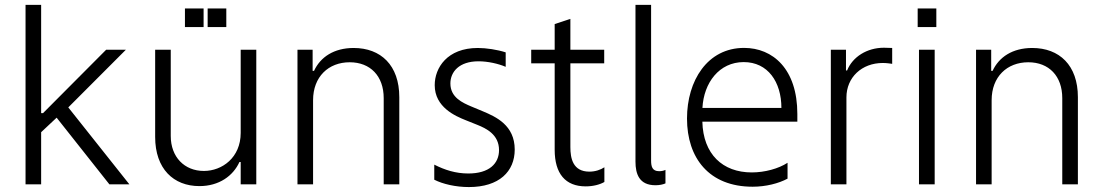

<svg xmlns="http://www.w3.org/2000/svg" viewBox="-20 -747 4471 778"><path d="M423.3 0H504.3L256.7 -311.8L490.1 -545.5H410.2L154.5 -288.7H146.7V-727.3H83.5V0H146.7V-211.3L209.5 -270.2Z M729.4 -712.7V-637.4H805V-712.7ZM821.4 -712.7V-637.4H897V-712.7ZM955.3 -208.5C955.3 -108.3 880 -54.3 806.1 -54.3C727.3 -54.3 671.9 -110.8 671.9 -196V-545.5H608.7V-192.1C608.7 -62.9 683.2 7.1 788 7.1C867.9 7.1 924.7 -34.4 950.3 -90.6H955.3V0H1018.5V-545.5H955.3Z M1185.4 0H1248.6V-340.9C1248.6 -436.1 1311.1 -494.7 1397 -494.7C1480.8 -494.7 1534.8 -438.6 1534.8 -349.4V0H1598V-353.3C1598 -482.6 1523.1 -552.6 1413 -552.6C1333.1 -552.6 1278.1 -515.6 1252.5 -459.9H1246.8V-545.5H1185.4Z M1880 11C2002.8 11 2065.7 -52.2 2065.7 -141C2065.7 -239.7 1989.3 -273.8 1937.1 -295.8L1890.3 -315.3C1854.8 -330.3 1805 -351.9 1805 -408.7C1805 -455.6 1840.2 -498.6 1919 -498.6C1956.7 -498.6 1999.3 -489 2029.1 -476.2V-534.8C1995.4 -545.8 1950.3 -552.6 1916.2 -552.6C1791.9 -552.6 1741.5 -471.9 1741.5 -402C1741.5 -312.5 1825.3 -276.6 1867.2 -259.9L1914.1 -241.1C1949.6 -226.9 2002.1 -202.1 2002.1 -138.8C2002.1 -84.5 1962.7 -44 1877.5 -44C1826.7 -44 1782.3 -58.2 1739.7 -79.9V-18.8C1774.5 -1.1 1826.7 11 1880 11Z M2368.3 -51.5C2301.1 -51.5 2291.2 -105.8 2291.2 -150.9V-490.4H2428.3V-545.5H2291.2V-670.5L2227.6 -649.5V-545.5H2132.5V-490.4H2227.6V-140.3C2227.6 -43 2271.3 8.2 2353.3 8.2C2383.2 8.2 2410.5 1.1 2429 -9.6V-69.2C2414.4 -59.3 2392.4 -51.5 2368.3 -51.5Z M2636 3.6C2651.6 3.6 2666.2 0.7 2676.5 -3.9V-58.6C2669 -55 2660.2 -53.3 2650.9 -53.3C2622.9 -53.3 2618.3 -72.4 2618.3 -96.6V-727.3H2555V-92C2555 -42.3 2570 3.6 2636 3.6Z M3210.9 -285.2C3210.9 -467.7 3111.5 -552.9 2995 -552.9C2846.6 -552.9 2763.8 -420.1 2763.8 -266.7C2763.8 -106.9 2853 9.6 3029.8 9.6C3083.1 9.6 3134.9 -3.6 3171.2 -23.1V-87.4C3134.9 -63.6 3078.8 -48.3 3026.3 -48.3C2908 -48.3 2829.2 -122.5 2826 -253.9H3210.9ZM2826.3 -309.7C2831.7 -411.6 2894.2 -495.4 2993.6 -495.4C3091.3 -495.4 3146.3 -415.1 3146.3 -309.7Z M3346.6 0H3409.8V-352.3C3409.8 -433.2 3471.9 -491.8 3557.2 -491.8C3574.2 -491.8 3589.5 -489 3595.2 -488.3V-552.6C3587 -552.9 3572.4 -553.6 3561.8 -553.6C3493.3 -553.6 3434.7 -516.7 3412.6 -461.6H3408V-545.5H3346.6Z M3698.5 -712.7V-637.4H3774.1V-712.7ZM3703.8 0H3767.4V-545.5H3703.8Z M3935 0H3998.2V-340.9C3998.2 -436.1 4060.7 -494.7 4146.7 -494.7C4230.5 -494.7 4284.4 -438.6 4284.4 -349.4V0H4347.7V-353.3C4347.7 -482.6 4272.7 -552.6 4162.6 -552.6C4082.7 -552.6 4027.7 -515.6 4002.1 -459.9H3996.4V-545.5H3935Z"/></svg>

Font: TID UI Light
Style: Regular
Weight: 300
Designer: The TID Project Authors
Foundry: Bakken & Bæck
Version: Version 1.001;hotconv 1.0.109;makeotfexe 2.5.65596